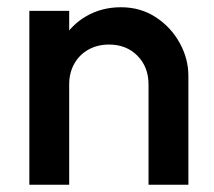

<svg xmlns="http://www.w3.org/2000/svg" viewBox="-20 -510 591 530"><path d="M390 0V-277Q390 -325 359.5 -356Q329 -387 281 -387Q249 -387 224 -373Q199 -359 185 -334Q171 -309 171 -277L128 -301Q128 -356 152 -398.5Q176 -441 218.5 -465.5Q261 -490 314 -490Q368 -490 410 -462.5Q452 -435 476 -391.5Q500 -348 500 -301V0ZM61 0V-480H171V0Z"/></svg>

Font: Outfit Thin Medium
Style: Regular
Weight: 500
Version: Version 1.100;gftools[0.9.27]